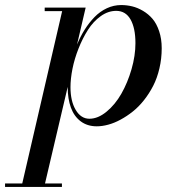

<svg xmlns="http://www.w3.org/2000/svg" viewBox="-112 -490 688 760"><path d="M156 -145V-146.2L66.2 236.1H133.1V250H-92V236.1H-23.9L134 -446H64.9V-460H227.1L192.9 -313.5Q206.3 -345.9 223.4 -373Q240.5 -400.1 262.2 -422.5Q283.9 -444.8 311 -457.4Q338.1 -470 367.9 -470Q389.9 -470 411.3 -464.8Q432.6 -459.7 454.1 -447Q475.6 -434.3 491.7 -415.5Q507.8 -396.7 517.9 -366.6Q528.1 -336.4 528.1 -299.1Q528.1 -257.6 519 -219.1Q510 -180.7 494.4 -150.3Q478.8 -119.9 458 -93.6Q437.3 -67.4 413.7 -48.6Q390.1 -29.8 365.2 -16.4Q340.3 -2.9 316.4 3.5Q292.5 10 271 10Q233.9 10 207.6 -9.6Q181.4 -29.3 168.7 -63.8Q156 -98.4 156 -145ZM167 -145Q167 -89.8 187.7 -54.9Q208.5 -20 241.9 -20Q275.9 -20 309.8 -48Q343.8 -75.9 368.4 -119.1Q393.1 -162.4 408.6 -215.9Q424.1 -269.5 424.1 -319.1Q424.1 -378.9 404.7 -413Q385.3 -447 347.9 -447Q315.9 -447 286.6 -426Q257.3 -405 236.1 -371.7Q214.8 -338.4 198.9 -298Q182.9 -257.6 174.9 -217.8Q167 -178 167 -145Z"/></svg>

Font: Bodoni* 16
Style: Italic
Weight: 400
Italic angle: -13°
Version: Version 2.000